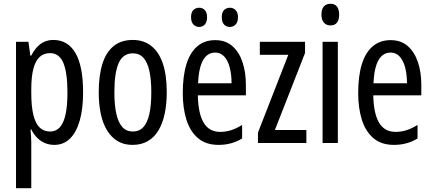

<svg xmlns="http://www.w3.org/2000/svg" viewBox="-20 -759 2296 1019"><path d="M263 -547Q340 -547 380.5 -477.5Q421 -408 421 -269Q421 -181 403 -118.5Q385 -56 351 -23Q317 10 268 10Q242 10 219 0.5Q196 -9 177.5 -27.5Q159 -46 146 -72H142Q144 -51 145 -33Q146 -15 146 0V240H65V-537H131L141 -464H146Q161 -493 179 -511.5Q197 -530 218 -538.5Q239 -547 263 -547ZM245 -477Q212 -477 190 -456.5Q168 -436 157 -393.5Q146 -351 146 -285V-265Q146 -195 157 -149.5Q168 -104 190 -82.5Q212 -61 246 -61Q277 -61 297.5 -83.5Q318 -106 328 -152Q338 -198 338 -268Q338 -372 316.5 -424.5Q295 -477 245 -477Z M865 -269Q865 -206 854 -155Q843 -104 821 -67Q799 -30 764.5 -10Q730 10 683 10Q638 10 604.5 -10Q571 -30 548.5 -66.5Q526 -103 515 -154.5Q504 -206 504 -269Q504 -358 523.5 -420Q543 -482 583 -514.5Q623 -547 685 -547Q742 -547 782.5 -515.5Q823 -484 844 -422.5Q865 -361 865 -269ZM587 -269Q587 -201 597.5 -154.5Q608 -108 629.5 -84.5Q651 -61 685 -61Q719 -61 740.5 -84Q762 -107 772.5 -153.5Q783 -200 783 -269Q783 -338 772.5 -384Q762 -430 740.5 -453Q719 -476 685 -476Q633 -476 610 -424.5Q587 -373 587 -269Z M1122 -546Q1177 -546 1213 -514.5Q1249 -483 1267 -429.5Q1285 -376 1285 -309V-253H1030Q1032 -156 1061 -107.5Q1090 -59 1149 -59Q1178 -59 1206.5 -68Q1235 -77 1265 -96V-24Q1237 -7 1206 1.5Q1175 10 1140 10Q1072 10 1030 -26.5Q988 -63 969 -125Q950 -187 950 -265Q950 -356 969.5 -418.5Q989 -481 1027.5 -513.5Q1066 -546 1122 -546ZM1122 -480Q1081 -480 1058 -440Q1035 -400 1031 -317H1209Q1209 -361 1200 -398Q1191 -435 1171.5 -457.5Q1152 -480 1122 -480ZM994 -668Q994 -694 1006.5 -706Q1019 -718 1037 -718Q1055 -718 1067 -705.5Q1079 -693 1079 -668Q1079 -642 1067 -629Q1055 -616 1037 -616Q1019 -616 1006.5 -629Q994 -642 994 -668ZM1157 -668Q1157 -694 1169.5 -706Q1182 -718 1200 -718Q1218 -718 1230.5 -705.5Q1243 -693 1243 -668Q1243 -642 1230.5 -629Q1218 -616 1200 -616Q1181 -616 1169 -629Q1157 -642 1157 -668Z M1606 0H1349V-55L1510 -468H1359V-537H1599V-478L1439 -69H1606Z M1773 -537V0H1692V-537ZM1734 -739Q1757 -739 1768.5 -724Q1780 -709 1780 -681Q1780 -654 1768.5 -639Q1757 -624 1734 -624Q1712 -624 1699 -639Q1686 -654 1686 -681Q1686 -710 1698.5 -724.5Q1711 -739 1734 -739Z M2053 -546Q2108 -546 2144 -514.5Q2180 -483 2198 -429.5Q2216 -376 2216 -309V-253H1961Q1963 -156 1992 -107.5Q2021 -59 2080 -59Q2109 -59 2137.5 -68Q2166 -77 2196 -96V-24Q2168 -7 2137 1.5Q2106 10 2071 10Q2003 10 1961 -26.5Q1919 -63 1900 -125Q1881 -187 1881 -265Q1881 -356 1900.5 -418.5Q1920 -481 1958.5 -513.5Q1997 -546 2053 -546ZM2053 -480Q2012 -480 1989 -440Q1966 -400 1962 -317H2140Q2140 -361 2131 -398Q2122 -435 2102.5 -457.5Q2083 -480 2053 -480Z"/></svg>

Font: Noto Sans Devanagari ExtraCondensed
Style: Regular
Weight: 400
Width: 2
Designer: Jelle Bosma - Monotype Design Team
Foundry: Monotype Imaging Inc.
Version: Version 2.006